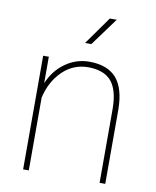

<svg xmlns="http://www.w3.org/2000/svg" viewBox="-84 -814 715 879"><g transform="rotate(10 273.5 -374.5)"><path d="M110.4 -528.3C110.4 -528.3 84 -528.3 84 -528.3C84 -528.3 84 0 84 0C84 0 110.4 0 110.4 0C110.4 0 110.4 -338.4 110.4 -338.4C110.4 -338.4 110.4 -338.4 110.4 -338.4C122.1 -389.6 144.5 -431.2 178.2 -463.9C211.4 -496.1 251 -512.2 296.4 -512.2C296.4 -512.2 296.4 -512.2 296.4 -512.2C345.7 -512.2 381.8 -498.5 404.8 -471.7C427.7 -444.3 439 -402.3 439.5 -345.7C439.5 -345.7 439.5 0 439.5 0C439.5 0 465.8 0 465.8 0C465.8 0 465.8 -344.7 465.8 -344.7C465.8 -344.7 465.8 -344.7 465.8 -344.7C465.3 -409.7 451.7 -458 424.3 -490.2C396.5 -522 354.5 -538.1 297.9 -538.1C297.9 -538.1 297.9 -538.1 297.9 -538.1C257.3 -538.1 220.2 -526.4 186.5 -502.4C152.8 -478.5 127.4 -446.3 110.4 -405.3C110.4 -405.3 110.4 -528.3 110.4 -528.3ZM262.7 -619.1C262.7 -619.1 292 -619.1 292 -619.1C292 -619.1 387.2 -749 387.2 -749C387.2 -749 355 -749 355 -749C355 -749 262.7 -619.1 262.7 -619.1Z"/></g></svg>

Font: WOX
Style: Regular
Weight: 500
Designer: Google
Foundry: ""
Version: ""